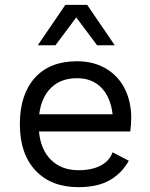

<svg xmlns="http://www.w3.org/2000/svg" viewBox="-20 -763 621 793"><path d="M62 0ZM518 -220H141Q148 -144 191.5 -102Q235 -60 304 -60Q359 -60 395.5 -79Q432 -98 445 -134L512 -99Q482 -46 432 -18Q382 10 304 10Q191 10 126.5 -59Q62 -128 62 -250Q62 -372 123.5 -441Q185 -510 298 -510Q368 -510 419 -479Q470 -448 496 -395Q522 -342 522 -276Q522 -248 518 -220ZM142 -291H445Q437 -361 399 -400.5Q361 -440 298 -440Q232 -440 191.5 -401Q151 -362 142 -291ZM381 -576 295 -691 209 -576H136L250 -743H340L454 -576Z"/></svg>

Font: Work Sans
Style: Regular
Weight: 400
Designer: Wei Huang
Foundry: Wei Huang
Version: Version 1.500; ttfautohint (v1.6)